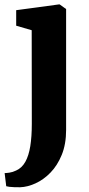

<svg xmlns="http://www.w3.org/2000/svg" viewBox="-32 -584 394 848"><path d="M57 243Q45 243 32.2 242.8Q19.5 242.5 9.8 241.2Q0 240 -4.5 238.5L-11.5 180.5Q-4.5 180.5 9.8 178.5Q24 176.5 39.5 169Q65 157.5 80 130.5Q95 103.5 101.8 61.5Q108.5 19.5 108.5 -37L108 -450.5L39.5 -470.5V-539L228 -564.5H231.5L260 -544V-10Q260 52.5 240.8 99.8Q221.5 147 190.8 178.5Q160 210 124.5 226Q89 242 57 243Z"/></svg>

Font: Merriweather 28pt ExtraBold
Style: Regular
Weight: 800
Version: Version 2.100